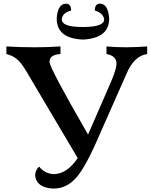

<svg xmlns="http://www.w3.org/2000/svg" viewBox="-20 -952 839 1068"><path d="M279.3 96.7Q236.3 96.7 207.5 78.4Q178.7 60.1 175.3 21.5Q177.7 -7.3 197.8 -25.4Q228 13.2 277.3 16.6Q352.5 16.6 412.1 -72.8L128.9 -551.3Q99.6 -602.1 74 -623Q48.3 -644 15.6 -651.4V-693.8Q85.9 -689 175.8 -689Q246.1 -689 316.4 -693.8V-651.4Q255.4 -647.9 255.4 -607.9Q255.4 -574.7 469.7 -203.6L594.7 -490.2Q627.9 -566.9 627.9 -598.1Q627.9 -641.6 572.3 -651.4V-693.8Q626.5 -689 680.7 -689Q744.6 -689.5 798.8 -693.8V-651.4Q725.1 -641.6 682.1 -538.1L538.1 -212.4Q459 -26.4 405 35.2Q351.1 96.7 279.3 96.7ZM442.4 -731.9Q295.4 -737.3 295.4 -849.1Q300.8 -930.2 346.2 -931.6Q375.5 -931.6 375.5 -893.6Q325.2 -879.9 323.7 -843.3Q323.7 -801.8 440.9 -801.8Q559.1 -801.8 559.1 -843.3Q556.2 -878.4 507.3 -893.6Q507.3 -931.6 536.6 -931.6Q581.1 -931.2 587.4 -849.1Q587.4 -739.7 442.4 -731.9Z"/></svg>

Font: Kelvinch
Style: Bold
Weight: 700
Designer: Paul James Miller
Foundry: High-Logic / Made with FontCreator
Version: Version 3.501;March 28, 2021;FontCreator 13.0.0.2683 64-bit